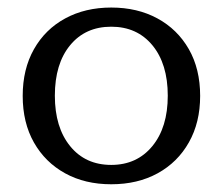

<svg xmlns="http://www.w3.org/2000/svg" viewBox="-20 -470 584 504"><path d="M272 13.7Q203.1 13.7 150.9 -15.1Q98.6 -43.9 69.1 -95.9Q39.6 -147.9 39.6 -218.3Q39.6 -288.6 69.1 -340.8Q98.6 -393.1 151.1 -421.6Q203.6 -450.2 272 -450.2Q340.8 -450.2 393.3 -421.6Q445.8 -393.1 475.6 -341.1Q505.4 -289.1 505.4 -218.3Q505.4 -148.4 475.8 -96.2Q446.3 -43.9 393.8 -15.1Q341.3 13.7 272 13.7ZM272 -37.1Q339.4 -37.1 379.9 -86.4Q420.4 -135.7 420.4 -218.8Q420.4 -302.2 380.1 -351.1Q339.8 -399.9 272 -399.9Q204.1 -399.9 164.1 -351.3Q124 -302.7 124 -218.8Q124 -135.7 164.1 -86.4Q204.1 -37.1 272 -37.1Z"/></svg>

Font: Kameron
Style: Regular
Weight: 400
Designer: Vernon Adams
Foundry: Vernon Adams
Version: Version 1.100